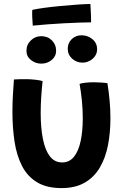

<svg xmlns="http://www.w3.org/2000/svg" viewBox="-20 -911 629 958"><path d="M434.5 -799.5Q412 -799.5 376 -798.2Q340 -797 298.5 -794.8Q257 -792.5 216.5 -789.5Q176 -786.5 143.5 -783Q142 -803 141 -823Q140 -843 141 -861.5Q161.5 -866.5 199.8 -871.8Q238 -877 283 -881.2Q328 -885.5 367.8 -888.2Q407.5 -891 431 -891Q431.5 -881 433 -854.5Q434.5 -828 434.5 -799.5ZM377 -492.5Q388 -496.5 408.2 -498.5Q428.5 -500.5 448 -500.5Q464 -500.5 483.8 -499.2Q503.5 -498 516 -496Q523 -452.5 527 -408.2Q531 -364 531 -321Q531 -249.5 518.8 -186.5Q506.5 -123.5 478.2 -75.2Q450 -27 403 0.2Q356 27.5 287 27.5Q212.5 27.5 164.5 -1.8Q116.5 -31 89.8 -83.2Q63 -135.5 52.5 -204.8Q42 -274 42 -354Q42 -393.5 44.2 -434Q46.5 -474.5 49.5 -514.5Q61 -515.5 79.8 -515.8Q98.5 -516 114 -516Q136 -515.5 157.8 -513Q179.5 -510.5 192.5 -506.5Q188.5 -469 185.8 -428.2Q183 -387.5 183 -347.5Q183 -274 194 -218.2Q205 -162.5 228.5 -131.5Q252 -100.5 290 -100.5Q326 -100.5 348.8 -128.5Q371.5 -156.5 382.2 -206.2Q393 -256 393 -321Q393 -365 388.5 -409.8Q384 -454.5 377 -492.5ZM186 -593.5Q157.5 -593.5 134.8 -611.2Q112 -629 112 -657.5Q112 -688.5 134 -709.5Q156 -730.5 185.5 -730.5Q218 -730.5 239 -709.5Q260 -688.5 260 -658Q260 -630 238 -611.8Q216 -593.5 186 -593.5ZM391.5 -598.5Q362 -598.5 340 -618.2Q318 -638 318 -667.5Q318 -696.5 338 -715.8Q358 -735 386.5 -735Q418 -735 441.2 -715.5Q464.5 -696 464.5 -665.5Q464.5 -645.5 453.8 -630.5Q443 -615.5 426.5 -607Q410 -598.5 391.5 -598.5Z"/></svg>

Font: Grandstander Thin SemiBold
Style: Regular
Weight: 600
Version: Version 1.200